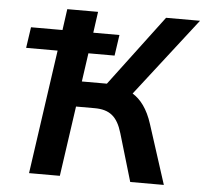

<svg xmlns="http://www.w3.org/2000/svg" viewBox="-52 -773 884 828"><g transform="rotate(5 390.5 -359.5)"><path d="M236.8 0 280.3 -303.7H360.4C425.8 -303.7 459.5 -276.9 480.5 -206.1L541.5 0H687L604.5 -256.3C584 -320.8 553.7 -359.4 518.6 -380.9L780.8 -718.8H633.8L404.3 -413.6H295.9L313.5 -537.1H426.8L439.9 -627.4H326.7L339.4 -718.8H206.1L193.4 -627.4H57.1L43.9 -537.1H180.2L103.5 0Z"/></g></svg>

Font: Winston SemiBold
Style: Italic
Weight: 600
Italic angle: -8.13011°
Designer: Vernon Adams, Kim Jin-seong, David Berlow, Cristiano Sobral
Foundry: The Winston Project Authors
Version: Version 3.004